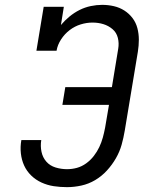

<svg xmlns="http://www.w3.org/2000/svg" viewBox="-20 -763 640 791"><path d="M256 8Q228 8 201.5 4Q175 0 151 -11Q127 -22 108.5 -40Q90 -58 79.5 -81Q69 -104 66 -131Q63 -158 68 -186H150Q146 -161 151 -137.5Q156 -114 171 -97Q186 -80 209 -73Q232 -66 256 -66Q277 -66 297 -71.5Q317 -77 335 -90Q353 -103 366.5 -120.5Q380 -138 389 -157Q398 -176 403.5 -196Q409 -216 413 -237L429 -331H237L249 -404H441L467 -562Q471 -585 465.5 -607Q460 -629 443.5 -643Q427 -657 406 -663.5Q385 -670 361 -670Q337 -670 312.5 -662.5Q288 -655 267 -639Q246 -623 231.5 -600.5Q217 -578 213 -554H130L160 -735H243L231 -660Q247 -679 266.5 -695Q286 -711 308 -722Q330 -733 354 -738Q378 -743 401 -743Q426 -743 449.5 -737.5Q473 -732 492.5 -719.5Q512 -707 526 -688.5Q540 -670 546 -647Q552 -624 552 -599.5Q552 -575 548 -550L494 -225Q489 -195 481 -166.5Q473 -138 457.5 -111Q442 -84 420.5 -60.5Q399 -37 372 -21Q345 -5 315 1.5Q285 8 256 8Z"/></svg>

Font: Iosevka Plex Etoile
Style: Italic
Weight: 400
Italic angle: -9°
Designer: Belleve Invis
Foundry: Belleve Invis
Version: Version 25.1.1; ttfautohint (v1.8.4)